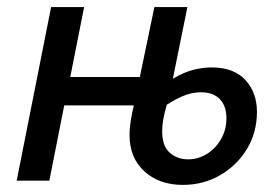

<svg xmlns="http://www.w3.org/2000/svg" viewBox="-20 -509 788 541"><path d="M495 12Q429 12 387 -26Q345 -64 345 -129Q345 -139 346 -149.5Q347 -160 349.5 -175Q352 -190 357 -212H161L119 0H27L124 -489H217L178 -292H374L415 -489H508L467 -287Q499 -306 525.5 -312.5Q552 -319 576 -319Q639 -319 671.5 -283.5Q704 -248 704 -194Q704 -136 676 -89.5Q648 -43 600.5 -15.5Q553 12 495 12ZM510 -60Q538 -60 562.5 -75Q587 -90 602.5 -116.5Q618 -143 618 -176Q618 -210 599.5 -229.5Q581 -249 546 -249Q525 -249 503.5 -241.5Q482 -234 450 -214Q443 -190 440 -172.5Q437 -155 437 -139Q437 -97 458.5 -78.5Q480 -60 510 -60Z"/></svg>

Font: Source Sans 3 Medium
Style: Italic
Weight: 500
Italic angle: -11°
Designer: Paul D. Hunt
Foundry: Adobe
Version: Version 3.052;hotconv 1.1.0;makeotfexe 2.6.0